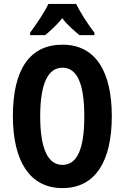

<svg xmlns="http://www.w3.org/2000/svg" viewBox="-20 -954 639 984"><path d="M370 -934H228C211 -896 164 -826 134 -786V-774H212C231 -791 270 -823 299 -861C326 -824 364 -794 387 -774H464V-786C426 -836 392 -890 370 -934ZM553 -358C553 -585 472 -725 300 -725C134 -725 46 -600 46 -359C46 -134 129 10 300 10C471 10 553 -131 553 -358ZM186 -358C186 -523 225 -607 300 -607C375 -607 412 -526 412 -358C412 -189 375 -109 300 -109C225 -109 186 -193 186 -358Z"/></svg>

Font: Noto Sans Kannada ExtraCondensed
Style: Bold
Weight: 700
Width: 2
Designer: Jelle Bosma - Monotype Design Team
Foundry: Monotype Imaging Inc.
Version: Version 2.005